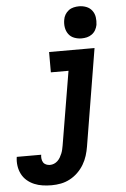

<svg xmlns="http://www.w3.org/2000/svg" viewBox="-138 -815 702 1073"><g transform="rotate(-5 212.5 -278.5)"><path d="M108 213Q83 213 58 209.5Q33 206 10.5 196.5Q-12 187 -30 171.5Q-48 156 -59 134.5Q-70 113 -73.5 88Q-77 63 -73 38H64Q62 49 63.5 60.5Q65 72 70.5 81Q76 90 86.5 94.5Q97 99 108 99Q120 99 131 94.5Q142 90 151 81.5Q160 73 166 62.5Q172 52 176.5 41Q181 30 183.5 18.5Q186 7 188 -4L257 -416H158V-530H413L323 15Q319 40 311 65.5Q303 91 289 114.5Q275 138 255 157.5Q235 177 210.5 190Q186 203 160 208Q134 213 108 213ZM346 -590Q325 -590 305 -597.5Q285 -605 273 -621.5Q261 -638 257.5 -659Q254 -680 258 -702Q260 -717 268 -730.5Q276 -744 288.5 -753.5Q301 -763 316.5 -766.5Q332 -770 346 -770Q368 -770 387.5 -762.5Q407 -755 419.5 -738.5Q432 -722 435 -701Q438 -680 435 -658Q432 -643 424.5 -629.5Q417 -616 404 -606.5Q391 -597 376 -593.5Q361 -590 346 -590Z"/></g></svg>

Font: Iosevka Slab Heavy Oblique
Style: Regular
Weight: 900
Italic angle: -9°
Monospace: yes
Designer: Belleve Invis
Foundry: Belleve Invis
Version: Version 11.1.1; ttfautohint (v1.8.3)